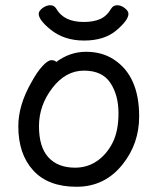

<svg xmlns="http://www.w3.org/2000/svg" viewBox="-20 -690 602 734"><path d="M471 -637Q471 -613 425 -574Q379 -535 301.5 -535Q224 -535 172 -578Q128 -614 128 -637Q128 -648 142.5 -659Q157 -670 172 -670Q187 -670 195 -657Q224 -606 300 -606Q337 -606 362.5 -617Q388 -628 405 -657Q413 -670 428 -670Q443 -670 457 -659Q471 -648 471 -637ZM195 -453Q247 -492 309 -492Q371 -492 416 -462Q512 -399 512 -245Q512 -141 449 -62Q381 24 272.5 24Q164 24 107 -38.5Q50 -101 50 -207Q50 -289 101 -377Q121 -414 142 -437Q163 -460 176.5 -460Q190 -460 195 -453ZM267 -49Q314 -49 351 -74.5Q388 -100 410.5 -144.5Q433 -189 433 -257.5Q433 -326 402 -373Q371 -420 301 -420Q231 -420 180 -353.5Q129 -287 129 -207.5Q129 -128 165 -88.5Q201 -49 267 -49Z"/></svg>

Font: LXGW WenKai Lite
Style: Bold
Weight: 700
Designer: LXGW / Fontworks Inc.
Foundry: LXGW / Fontworks Inc.
Version: Version 1.330;April 28, 2024